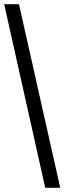

<svg xmlns="http://www.w3.org/2000/svg" viewBox="-20 -780 309 921"><path d="M197 121H269L71 -760H0Z"/></svg>

Font: Noto Serif Armenian SemiCondensed
Style: Bold
Weight: 700
Width: 4
Designer: Monotype Design Team
Foundry: Monotype Imaging Inc.
Version: Version 2.008